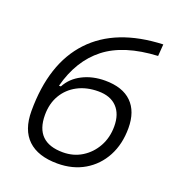

<svg xmlns="http://www.w3.org/2000/svg" viewBox="-129 -801 843 915"><g transform="rotate(20 293.0 -343.0)"><path d="M262.7 9.8Q164.1 9.8 112.8 -39.1Q61.5 -87.9 61.5 -183.6Q61.5 -424.8 184.6 -555.9Q307.6 -687 543.5 -696.3L539.1 -636.2Q368.7 -627.4 274.2 -553.5Q179.7 -479.5 143.6 -341.3H153.3Q178.2 -388.2 228.8 -413.8Q279.3 -439.5 342.8 -439.5Q431.6 -439.5 477.8 -394Q523.9 -348.6 523.9 -264.2Q523.9 -183.1 491 -121.3Q458 -59.6 399.2 -24.9Q340.3 9.8 262.7 9.8ZM269 -49.3Q322.8 -49.3 365.2 -75.7Q407.7 -102.1 432.6 -147.2Q457.5 -192.4 457.5 -249Q457.5 -311.5 424.3 -345.9Q391.1 -380.4 330.1 -380.4Q270 -380.4 224.6 -356.2Q179.2 -332 153.8 -288.8Q128.4 -245.6 128.4 -188Q128.4 -49.3 269 -49.3Z"/></g></svg>

Font: Cascadia Code PL Light
Style: Italic
Weight: 300
Italic angle: -10°
Monospace: yes
Designer: Aaron Bell
Foundry: Saja Typeworks
Version: Version 2404.023; ttfautohint (v1.8.4)